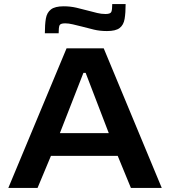

<svg xmlns="http://www.w3.org/2000/svg" viewBox="-20 -926 838 946"><path d="M21 0 308 -688H491L777 0H625L560 -158H231L165 0ZM275 -270H516L402 -567H391ZM201 -762Q201 -805 206 -834.5Q211 -864 231 -879.5Q251 -895 294 -895Q326 -895 356.5 -888Q387 -881 416 -873Q439 -867 459 -862Q479 -857 500 -857Q524 -857 528.5 -867.5Q533 -878 533 -906H599Q599 -863 594 -833Q589 -803 569.5 -788Q550 -773 507 -773Q472 -773 443 -780Q414 -787 384 -795Q360 -801 339 -806Q318 -811 301 -811Q277 -811 273 -800.5Q269 -790 269 -762Z"/></svg>

Font: Saira Expanded SemiBold
Style: Regular
Weight: 600
Width: 7
Designer: Hector Gatti with collaboration of the Omnibus-Type team
Foundry: Omnibus-Type
Version: Version 1.100; ttfautohint (v1.8.3)